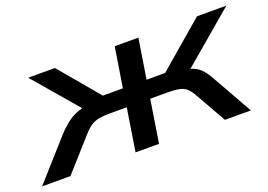

<svg xmlns="http://www.w3.org/2000/svg" viewBox="-118 -688 1236 884"><g transform="rotate(-20 500.0 -246.0)"><path d="M-41 0 132 -194Q162 -226 187.5 -244Q213 -262 241.5 -271Q270 -280 307 -283L280 -247L70 -492H201L365 -297H463L494 -492H610L579 -297H670L897 -492H1041L753 -247L737 -283Q770 -280 792.5 -273Q815 -266 833.5 -248.5Q852 -231 872 -195L982 0H855L766 -157Q752 -180 738.5 -190.5Q725 -201 704 -205Q683 -209 647 -209H565L532 0H417L450 -209H370Q336 -209 314 -205Q292 -201 275 -190Q258 -179 238 -157L98 0Z"/></g></svg>

Font: Nunito Sans 10pt Expanded SemiBold
Style: Italic
Weight: 600
Width: 7
Italic angle: -9°
Designer: Vernon Adams
Foundry: Vernon Adams
Version: Version 3.101;gftools[0.9.27]